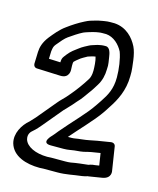

<svg xmlns="http://www.w3.org/2000/svg" viewBox="-119 -821 795 969"><g transform="rotate(15 278.5 -336.5)"><path d="M144.8 -476.6 84.5 -479.1 85.8 -518.7C88.9 -540.4 90.1 -544.6 98.9 -556C117.4 -578.7 133.9 -598.2 148.1 -608C169 -622.4 193.7 -639.7 217 -651.3C224 -654.9 264.4 -667.8 280.7 -670.6L292.9 -672.6C298.7 -673.6 304.1 -674.1 310.7 -674.1H331.7C371.7 -670.8 403.1 -639.7 419.9 -606.7C432.8 -572.5 440.1 -519.7 440.1 -476.7C440.1 -416 419.9 -380.5 394.4 -342.3C373.1 -310.2 355.5 -284.4 329 -255.2L310.1 -233.3C280.8 -201.3 252.5 -169.3 224.4 -136.5C219.9 -131.2 218.4 -128.4 212.6 -121.7L201.8 -109.2C201.8 -109.2 149.4 -59.1 206.7 -59.1H273.7C298.4 -59.1 312.7 -64 327.4 -65.3C347.5 -67.3 369.5 -67.8 394.1 -75.6C400.6 -77.3 406.1 -78.5 412.6 -79.5L459.3 -87.1L469.2 -24.1L448.6 -20.8C429.3 -19.9 417.6 -14 415.2 -13.6C385.3 -10.3 355.6 -7.4 325.4 -1.5C316.6 -0.4 308.2 0.1 298.3 0.1L225.3 0.1C217.4 0.1 209.7 0.5 203.6 1.1C142.4 0.6 93.5 -22 83.1 -57.6C76.6 -83.2 89.5 -98.1 100.7 -106.9C113.5 -116.9 132.1 -138.9 138.1 -146.1C165.6 -179.1 194.8 -213.6 222.4 -247.2C233.7 -259.4 243.2 -268.2 258.2 -285L276.2 -305.9C299.1 -329.2 310.8 -348.8 323.5 -365.9C337.7 -384.2 348.4 -402.4 357.5 -417.1C374 -443.6 380.5 -473.4 380.9 -502.6C383.8 -530.7 377.3 -549.9 375.7 -566.3C373.3 -582.8 368 -614.9 345.3 -614.9L335.3 -614.9C328.3 -614.9 321.2 -613.6 314.2 -612.2L304.2 -610.2C302.1 -609.8 299.2 -608.9 297.5 -608.2C289.4 -605 270.7 -600.8 260.8 -594.9C253.4 -590.5 231.4 -580.8 213.3 -566.1C200.5 -556.6 181 -543.5 164.6 -522.3C161.5 -518.5 158.1 -514 154.2 -508.7C146.1 -498 145.3 -490.7 144.8 -476.6ZM200.7 63.9 273.7 63.9C319.3 63.9 353.6 54.6 398.6 49.6C419.5 46.4 424 42.9 426.7 42.9C427.9 42.9 430 42.7 431.5 42.5L499.5 31.5C549.2 23.4 538.6 -16.1 538.6 -16.1L519.6 -138.1C517.9 -148.8 508.3 -155.5 495.5 -153.5L427.4 -142.5C398.7 -137.7 384.8 -132.6 346.6 -128.7C324 -126.9 313.1 -122.9 298.3 -122.9H278.9C301.9 -149.4 324.9 -175.4 349.9 -202.7L369 -224.8C396.3 -254.9 420.5 -285.5 444.2 -324.7C473.4 -368.6 503.6 -425.2 503.9 -500.3C505.6 -531.5 499.8 -559.6 497.7 -582.1C494.5 -606.6 488.2 -633.1 479.7 -650C459.5 -690.6 421.3 -733.4 359.1 -737.8C358.7 -737.8 357.9 -737.9 357.3 -737.9H335.3C325.9 -737.9 316 -737 307.1 -735.4L296.1 -733.6C282.3 -731.9 264.3 -727.2 251.8 -723.1C241.3 -719.6 232 -718.8 208.3 -706.3C181 -692.6 150.9 -673.2 127 -655.4C95.9 -633.5 73 -603.8 55.2 -582C30.3 -550.1 23 -522.5 22.1 -497.6L20.1 -436.6C19.8 -426 26.8 -416.6 38.7 -416.2L161.7 -411.2C210.7 -409.2 206.8 -454.2 206.8 -454.2C207.1 -461.4 203.7 -490.5 208.8 -496.9C211.2 -499.9 223.6 -510.6 237.7 -521.2C242.7 -524.9 253.1 -530.6 270.3 -540.3C279.2 -543.1 294.5 -548.7 308.9 -550.6C315.5 -531.4 317.1 -496.1 317.1 -479.7C317.1 -456.4 311.7 -441.2 306.5 -432.9C285.2 -398.3 256.8 -360.2 236.5 -336.7L217.8 -315C207.3 -303.3 194.1 -292.1 180.6 -275.5C153.1 -241.9 126.3 -210.3 97.3 -175.6C91.4 -169.5 79.4 -156.2 72.1 -148.5C37.9 -120.1 7.9 -69.5 20.9 -20.5C39 42.7 110.5 64.9 180.7 64.9C187 64.9 191.2 63.9 200.7 63.9Z"/></g></svg>

Font: Tape
Style: Regular
Weight: 500
Foundry: Cannot Into Space Fonts
Version: Version 0.97